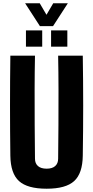

<svg xmlns="http://www.w3.org/2000/svg" viewBox="-20 -1139 567 1169"><path d="M264 10Q147 10 95.8 -36.5Q44.5 -83 43 -191Q41 -342 41 -495.8Q41 -649.5 43 -800H193Q191 -699.5 190.8 -593Q190.5 -486.5 191.2 -380Q192 -273.5 193 -173Q193 -144 211.2 -128Q229.5 -112 264 -112Q298 -112 316 -128Q334 -144 334 -173Q335 -273.5 335.8 -380Q336.5 -486.5 336.2 -593Q336 -699.5 334 -800H484Q486.5 -649.5 486.5 -495.8Q486.5 -342 484 -191Q482.5 -83 431.5 -36.5Q380.5 10 264 10ZM291 -855V-954H390V-855ZM138 -855V-954H237V-855ZM223 -980 133 -1119H222L263 -1049L304 -1119H393L303 -980Z"/></svg>

Font: Big Shoulders Text Thin Black
Style: Regular
Weight: 900
Version: Version 2.002